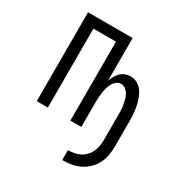

<svg xmlns="http://www.w3.org/2000/svg" viewBox="-166 -649 931 973"><g transform="rotate(30 300.0 -163.0)"><path d="M332 194V136Q350 136 368 132.5Q386 129 402 121Q418 113 430.5 99.5Q443 86 450.5 70Q458 54 461 36Q464 18 464 0V-144Q464 -159 463.5 -173.5Q463 -188 460.5 -202.5Q458 -217 454.5 -231Q451 -245 444 -258Q437 -271 425 -280.5Q413 -290 398 -290Q384 -290 372 -280.5Q360 -271 353 -258Q346 -245 342 -231Q338 -217 336 -202.5Q334 -188 333 -173.5Q332 -159 332 -144V0H268V-462H136V0H71V-520H332V-271Q338 -286 345.5 -300Q353 -314 364.5 -325Q376 -336 391 -341.5Q406 -347 422 -347Q443 -347 462 -336Q481 -325 492.5 -307.5Q504 -290 511 -270Q518 -250 522 -229Q526 -208 527.5 -187Q529 -166 529 -144V0Q529 26 524.5 52Q520 78 508 101.5Q496 125 477 143.5Q458 162 434.5 173.5Q411 185 385 189.5Q359 194 332 194Z"/></g></svg>

Font: Iosevka Custom Light Extended
Style: Regular
Weight: 300
Width: 7
Monospace: yes
Designer: Belleve Invis
Foundry: Belleve Invis
Version: Version 11.2.4; ttfautohint (v1.8.4)